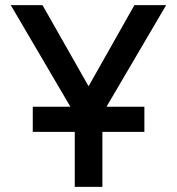

<svg xmlns="http://www.w3.org/2000/svg" viewBox="-20 -730 692 750"><path d="M380 -215V0H272V-215H108V-313H255L22 -710H146L326 -393L505 -710H629L396 -313H544V-215Z"/></svg>

Font: Geist Med
Style: Regular
Weight: 400
Designer: Basement.studio, Andrés Briganti, Mateo Zaragoza
Foundry: Basement.studio, Vercel, Andrés Briganti, Guido Ferreyra, Mateo Zaragoza
Version: Version 1.401